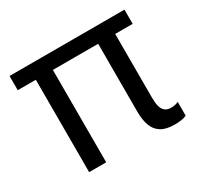

<svg xmlns="http://www.w3.org/2000/svg" viewBox="-120 -669 847 819"><g transform="rotate(-30 304.0 -259.0)"><path d="M522 7Q480 7 455.5 -8.5Q431 -24 421 -52.5Q411 -81 411 -118V-455H188V0H104V-455H15V-525H581V-455H495V-141Q495 -115 499.5 -98Q504 -81 515 -72Q526 -63 545 -63Q556 -63 565 -65Q574 -67 581 -71V-3Q572 2 556 4.5Q540 7 522 7Z"/></g></svg>

Font: Mona Sans SemiExpanded
Style: Regular
Weight: 400
Width: 6
Designer: Deni Anggara
Foundry: GitHub
Version: Version 2.000